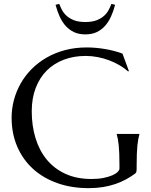

<svg xmlns="http://www.w3.org/2000/svg" viewBox="-20 -957 782 992"><path d="M686 -82Q686 -76.7 684.8 -70.8Q683.6 -64.9 679.2 -61Q657.2 -44.4 631.6 -30.5Q606 -16.6 576.2 -6.3Q546.4 3.9 512 9.5Q477.5 15.1 438 15.1Q349.1 15.1 275.9 -11Q202.6 -37.1 150.1 -85Q97.7 -132.8 68.8 -200Q40 -267.1 40 -349.1Q40 -395.5 52 -440.4Q64 -485.4 86.9 -525.9Q109.9 -566.4 143.6 -600.3Q177.2 -634.3 220.5 -659.2Q263.7 -684.1 315.7 -698Q367.7 -711.9 428.2 -711.9Q451.7 -711.9 476.1 -709.7Q500.5 -707.5 524.4 -703.4Q548.3 -699.2 570.6 -693.4Q592.8 -687.5 612.8 -680.2L646 -589.8L642.1 -587.9Q623 -605 598.1 -619.6Q573.2 -634.3 544.9 -645Q516.6 -655.8 485.6 -661.9Q454.6 -668 422.9 -668Q361.3 -668 310.1 -648.7Q258.8 -629.4 221.9 -592.8Q185.1 -556.2 164.6 -502.9Q144 -449.7 144 -381.8Q144 -307.1 163.6 -243.2Q183.1 -179.2 221.7 -132.3Q260.3 -85.4 318.1 -58.8Q376 -32.2 453.1 -32.2Q487.3 -32.2 514.2 -37.6Q541 -43 559.6 -51Q578.1 -59.1 587.6 -68.6Q597.2 -78.1 597.2 -85.9V-105Q597.2 -139.2 596.2 -164.1Q595.2 -189 593.3 -207.3Q591.3 -225.6 588.9 -238.8Q586.4 -252 583 -263.2V-265.1H700.2V-263.2Q697.3 -252.9 694.6 -239Q691.9 -225.1 689.9 -206.1Q688 -187 687 -161.4Q686 -135.7 686 -102.1ZM420.9 -779.3Q388.2 -779.3 363.5 -790.5Q338.9 -801.8 320.3 -822Q301.8 -842.3 288.8 -870.4Q275.9 -898.4 267.1 -932.1L286.1 -937Q291.5 -922.4 300 -906Q308.6 -889.6 323.7 -875.7Q338.9 -861.8 362.3 -852.5Q385.7 -843.3 420.9 -843.3Q456.1 -843.3 479.5 -852.5Q502.9 -861.8 518.1 -875.7Q533.2 -889.6 541.7 -906Q550.3 -922.4 555.7 -937L574.7 -932.1Q565.9 -898.4 553 -870.4Q540 -842.3 521.5 -822Q502.9 -801.8 478.3 -790.5Q453.6 -779.3 420.9 -779.3Z"/></svg>

Font: Marcellus SC
Style: Regular
Weight: 400
Designer: Astigmatic (AOETI)
Foundry: Astigmatic (AOETI)
Version: Version 1.001